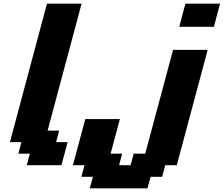

<svg xmlns="http://www.w3.org/2000/svg" viewBox="-20 -895 1212 1040"><path d="M466.3 125H778.8L795.9 62.5H858.4L875 0H937.5Q965.3 -104 1021.2 -312.3Q1077.1 -520.5 1105 -625H917.5L766.6 -62.5H704.1L687.5 0H625L641.6 -62.5H579.1L629.4 -250H441.9Q430.7 -208.5 408.4 -125.2Q386.2 -42 375 0H437.5L420.9 62.5H483.4ZM125 0H312.5Q318.4 -21 329.6 -62.5Q340.8 -104 346.2 -125H283.7L300.3 -187.5H237.8L421.9 -875H234.4L33.7 -125H96.2L79.1 -62.5H141.6ZM951.2 -750H1138.7Q1144 -770.5 1155 -812.5Q1166 -854.5 1171.9 -875H984.4Q978.5 -854.5 967.5 -812.5Q956.5 -770.5 951.2 -750Z"/></svg>

Font: Faithful 32x
Style: SemiboldOblique
Weight: 400
Foundry: Faithful Resource Pack
Version: Version 1.0; January 27, 2023